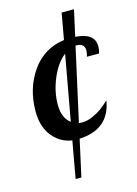

<svg xmlns="http://www.w3.org/2000/svg" viewBox="-114 -780 619 870"><g transform="rotate(-15 195.5 -345.5)"><path d="M34 -316Q34 -422 89.5 -502Q145 -582 242 -595L264 -718H322L295 -596Q385 -590 385 -528Q385 -511 380 -495H323Q328 -513 328 -523Q328 -557 291 -557H286L210 -214Q215 -213 225 -213Q250 -213 275.5 -224.5Q301 -236 316 -247Q331 -258 357 -281Q335 -151 195 -145L157 27H130L161 -146Q106 -154 70 -198.5Q34 -243 34 -316ZM139 -319Q139 -257 176 -229L231 -534Q191 -503 165 -441.5Q139 -380 139 -319Z"/></g></svg>

Font: Lobster Two
Style: Bold Italic
Weight: 700
Designer: Pablo Impallari
Foundry: Pablo Impallari. www.impallari.com
Version: Version 1.006